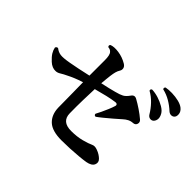

<svg xmlns="http://www.w3.org/2000/svg" viewBox="-148 -1043 1297 1297"><g transform="rotate(45 500.0 -395.0)"><path d="M548 -18Q458 -18 418 -55.5Q378 -93 376 -159Q376 -174 375.5 -210.5Q375 -247 374.5 -296.5Q374 -346 373 -399Q339 -388 313.5 -377.5Q288 -367 269 -357Q241 -344 223 -332.5Q205 -321 188 -321Q173 -320 157 -326.5Q141 -333 126 -347Q101 -370 89 -389.5Q77 -409 73 -430Q75 -437 80.5 -440.5Q86 -444 92 -442Q112 -426 136.5 -422.5Q161 -419 217 -429Q246 -434 287 -442.5Q328 -451 372 -461V-609Q372 -632 368.5 -648.5Q365 -665 357 -673Q346 -686 326 -687Q316 -699 327 -708Q353 -718 396 -712Q439 -706 478 -683Q495 -673 498.5 -658.5Q502 -644 494 -631Q485 -617 480.5 -600Q476 -583 473 -560Q471 -544 469 -524.5Q467 -505 465 -481Q497 -488 525 -494.5Q553 -501 574 -507Q609 -516 627.5 -526Q646 -536 665 -563Q682 -588 708 -572Q734 -558 766.5 -536Q799 -514 822 -494Q838 -481 833 -463Q828 -445 808 -443Q787 -442 770.5 -433.5Q754 -425 740 -412Q719 -393 691.5 -369.5Q664 -346 639 -325.5Q614 -305 598 -294Q583 -294 583 -308Q591 -322 602 -345.5Q613 -369 623.5 -393.5Q634 -418 639 -435Q644 -447 639 -453.5Q634 -460 621 -458Q590 -454 549.5 -444.5Q509 -435 462 -422Q460 -373 458.5 -313Q457 -253 458 -187Q459 -109 549 -109Q604 -109 648 -120.5Q692 -132 717 -144Q734 -152 759 -143Q779 -136 792.5 -127Q806 -118 814 -110Q834 -91 823.5 -66Q813 -41 769 -33Q744 -29 706 -25.5Q668 -22 626.5 -20Q585 -18 548 -18ZM887 -547Q876 -542 864 -545.5Q852 -549 844 -562Q824 -596 795 -626.5Q766 -657 731 -676Q726 -690 739 -694Q768 -693 800 -683Q832 -673 859 -657Q886 -641 897 -621Q911 -596 906.5 -575.5Q902 -555 887 -547ZM973 -670Q964 -662 951 -662Q938 -662 926 -672Q897 -699 863 -719Q829 -739 790 -748Q782 -759 793 -768Q819 -773 851 -772Q883 -771 912.5 -764Q942 -757 960 -743Q981 -726 983 -703.5Q985 -681 973 -670Z"/></g></svg>

Font: Zen Old Mincho Black
Style: Regular
Weight: 900
Designer: Yoshimichi Ohira
Foundry: Positype
Version: Version 1.001